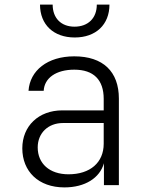

<svg xmlns="http://www.w3.org/2000/svg" viewBox="-20 -805 640 835"><path d="M305 -642C397 -642 456 -698 456 -785H401C401 -726 363 -689 304 -689C246 -689 209 -726 209 -785H154C154 -698 213 -642 305 -642ZM260 10C350 10 414 -31 432 -95V0H497V-376C497 -494 428 -560 303 -560C186 -560 110 -498 104 -410H170C173 -466 224 -502 303 -502C387 -502 431 -458 431 -375V-325H251C148 -325 77 -257 77 -160C77 -60 147 10 260 10ZM278 -47C195 -47 144 -94 144 -164C144 -226 189 -270 254 -270H431V-180C431 -98 372 -47 278 -47Z"/></svg>

Font: JetBrains Mono ExtraLight
Style: Regular
Weight: 240
Monospace: yes
Designer: Philipp Nurullin, Konstantin Bulenkov
Foundry: JetBrains
Version: Version 2.305